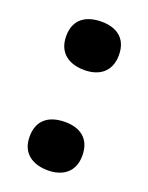

<svg xmlns="http://www.w3.org/2000/svg" viewBox="-115 -624 539 698"><g transform="rotate(20 155.0 -275.5)"><path d="M157 -376C211 -376 257 -403 257 -470C257 -538 211 -563 157 -563C100 -563 53 -538 53 -470C53 -403 100 -376 157 -376ZM157 12C211 12 257 -15 257 -81C257 -150 211 -175 157 -175C100 -175 53 -150 53 -81C53 -15 100 12 157 12Z"/></g></svg>

Font: Noto Sans Malayalam Black
Style: Regular
Weight: 900
Designer: Jelle Bosma - Monotype Design Team
Foundry: Monotype Imaging Inc.
Version: Version 2.104